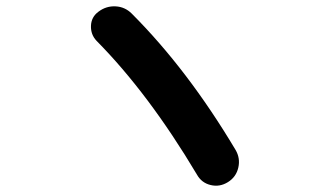

<svg xmlns="http://www.w3.org/2000/svg" viewBox="-20 -669 1040 607"><path d="M602.5 -117.2Q450.2 -373 285.2 -540Q266.6 -559.6 267.6 -587.4Q268.6 -615.2 291 -631.8Q315.4 -650.4 345.2 -648.9Q375 -647.5 396.5 -626Q573.2 -449.2 724.6 -195.3Q740.2 -168.9 733.4 -139.2Q726.6 -109.4 700.7 -93.3Q674.8 -77.1 646 -84Q617.2 -90.8 602.5 -117.2Z"/></svg>

Font: Rounded-X Mgen+ 1m bold
Style: Bold
Weight: 700
Designer: [Source Han Sans]
Ryoko NISHIZUKA  (kana & ideographs); Paul D. Hunt (Latin, Greek & Cyrillic); Wenlong ZHANG  (bopomofo
Version: Version 1.059.20150602